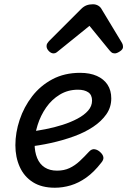

<svg xmlns="http://www.w3.org/2000/svg" viewBox="-20 -860 596 899"><path d="M237 19Q175 19 134 -7Q93 -33 72.5 -78.5Q52 -124 52 -180Q52 -239 72 -299Q92 -359 130.5 -409Q169 -459 225.5 -489Q282 -519 355 -519Q401 -519 433.5 -504.5Q466 -490 483.5 -463.5Q501 -437 501 -399Q501 -358 478 -325Q455 -292 416 -266Q377 -240 326 -221.5Q275 -203 218.5 -190.5Q162 -178 104 -172L113 -242Q151 -247 192.5 -255Q234 -263 273 -275.5Q312 -288 343 -304.5Q374 -321 392.5 -342Q411 -363 411 -389Q411 -416 393 -428Q375 -440 345 -440Q298 -440 260 -417Q222 -394 196 -356.5Q170 -319 156 -274.5Q142 -230 142 -188Q142 -149 154 -120Q166 -91 189.5 -76Q213 -61 247 -61Q280 -61 305.5 -73Q331 -85 353 -105.5Q375 -126 397 -150Q410 -164 424.5 -161Q439 -158 450 -147Q462 -136 464 -124Q466 -112 454 -98Q420 -54 384 -28.5Q348 -3 311 8Q274 19 237 19ZM231 -610Q219 -610 208.5 -621Q198 -632 198 -644Q198 -652 201.5 -657Q205 -662 209 -667L360 -818Q372 -830 385 -835Q398 -840 415 -840Q429 -840 440 -833.5Q451 -827 457 -815L550 -661Q554 -654 555 -649.5Q556 -645 556 -640Q556 -629 541.5 -619.5Q527 -610 518 -610Q508 -610 502.5 -614.5Q497 -619 492 -625L399 -739L258 -625Q252 -620 245.5 -615Q239 -610 231 -610Z"/></svg>

Font: Playwrite DE SAS
Style: Regular
Weight: 400
Designer: Veronika Burian, José Scaglione
Foundry: TypeTogether
Version: Version 1.002